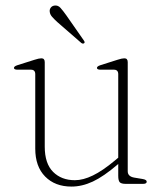

<svg xmlns="http://www.w3.org/2000/svg" viewBox="-20 -678 606 708"><path d="M110 -130V-404.5Q110 -421 94 -421H45Q31.5 -421 31.5 -427.5Q31.5 -433.5 44 -437.5L107 -457.5Q124 -463 132.5 -463Q145 -463 145 -449V-137Q145 -75 175.8 -44.2Q206.5 -13.5 256 -13.5Q286.5 -13.5 322.2 -30.8Q358 -48 403.5 -86L416 -96.5V-404.5Q416 -421 400 -421H351Q337.5 -421 337.5 -427.5Q337.5 -433.5 350 -437.5L413 -457.5Q430 -463 438.5 -463Q451 -463 451 -449V-46.5Q451 -27 475.5 -23L505.5 -18Q521 -15.5 521 -8Q521 0 507.5 0H443.5Q427.5 0 421.8 -5.8Q416 -11.5 416 -30V-73.5L414.5 -72Q362 -27 322.2 -8.5Q282.5 10 243.5 10Q183 10 146.5 -27Q110 -64 110 -130ZM224.5 -621.5 289 -529Q294.5 -521.5 290 -518.5Q286 -515.5 280 -519.5L191.5 -596.5Q180.5 -606.5 172.5 -615.5Q164.5 -624.5 163.5 -634Q162 -642.5 167 -649.5Q172 -656.5 181.5 -657.5Q194 -659 203 -649Q212 -639 224.5 -621.5Z"/></svg>

Font: Fraunces 9pt S000 Thin
Style: Regular
Weight: 100
Version: Version 1.000; ttfautohint (v1.8.3)